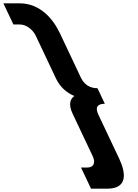

<svg xmlns="http://www.w3.org/2000/svg" viewBox="-367 -880 833 1160"><path d="M222 -347C179 -347 143 -366 121.2 -412L-5 -679C-44.2 -762 -121.6 -860 -249.6 -860H-346.6L-286 -732H-246C-211 -732 -169.8 -704 -150.9 -664L-29.4 -407C-2.5 -350 39.7 -318 82.2 -300C56.7 -282 45.3 -249 71.8 -193L193.3 64C212.2 104 197.4 132 162.4 132H122.4L182.9 260H279.9C407.9 260 392.6 162 353.3 79L227.1 -188C205.4 -234 223.4 -253 266.4 -253Z"/></svg>

Font: Hussar
Style: BdOpOblFive
Weight: 700
Foundry: Cannot Into Space Fonts
Version: Version 2.00